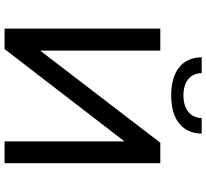

<svg xmlns="http://www.w3.org/2000/svg" viewBox="-52 -874 926 863"><g transform="rotate(90 411.5 -443.0)"><path d="M109 -700H208V-160L622 -700H714V0H616V-539L201 0H109ZM238 -886H309Q310 -847 336.5 -825.5Q363 -804 410 -804Q455 -804 482.5 -825.5Q510 -847 511 -886H581Q580 -821 535.5 -785Q491 -749 410 -749Q328 -749 283.5 -784.5Q239 -820 238 -886Z"/></g></svg>

Font: CMG Sans Medium
Style: Regular
Weight: 500
Designer: Julieta Ulanovsky
Foundry: Julieta Ulanovsky
Version: Version 7.200